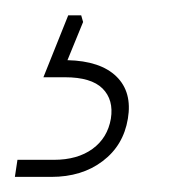

<svg xmlns="http://www.w3.org/2000/svg" viewBox="-66 -29 228 253"><path d="M-46.4 204.1 -43 181.6H4.9Q36.1 181.6 55.9 167.2Q75.7 152.8 80.1 127.4Q84 102.5 69.1 87.6Q54.2 72.8 19.5 72.8H-8.8L23.9 -8.8H41L43.5 0L22.9 50.3Q66.4 51.3 87.4 71.8Q108.4 92.3 102.5 127.4Q96.7 162.6 69.3 183.3Q42 204.1 1.5 204.1Z"/></svg>

Font: Inter Display Thin
Style: Italic
Weight: 100
Italic angle: -9.39999°
Designer: Rasmus Andersson
Foundry: rsms
Version: Version 4.000;git-a52131595